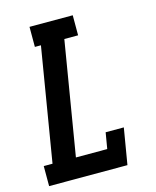

<svg xmlns="http://www.w3.org/2000/svg" viewBox="-111 -812 722 888"><g transform="rotate(-15 250.0 -367.5)"><path d="M13 0V-96H55L145 -639H116V-735H323V-639H257L167 -96H317L330 -173H417L388 0Z"/></g></svg>

Font: Iosevka Gothic
Style: Bold Italic
Weight: 700
Italic angle: -9°
Monospace: yes
Designer: Belleve Invis
Foundry: Belleve Invis
Version: Version 15.5.1; ttfautohint (v1.8.4)